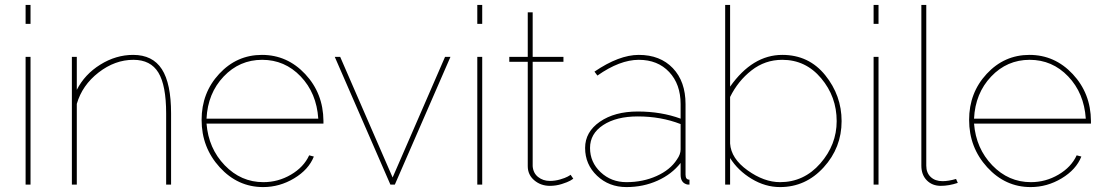

<svg xmlns="http://www.w3.org/2000/svg" viewBox="-20 -750 4487 780"><path d="M104 0H84V-519H104ZM104 -653H84V-730H104Z M675 -289V0H655V-289Q655 -403 623.5 -455Q592 -507 522 -507Q447 -507 380.5 -455.5Q314 -404 292 -328V0H272V-519H292V-385Q324 -448 387.5 -487.5Q451 -527 521 -527Q600 -527 637.5 -469Q675 -411 675 -289Z M1049 10Q946 10 872.5 -70.5Q799 -151 799 -263Q799 -373 870.5 -450Q942 -527 1044 -527Q1147 -527 1220 -449Q1293 -371 1294 -259V-248H819Q827 -147 893 -78.5Q959 -10 1050 -10Q1110 -10 1162 -40.5Q1214 -71 1236 -119L1255 -114Q1234 -61 1175 -25.5Q1116 10 1049 10ZM819 -268H1273Q1266 -372 1201.5 -439.5Q1137 -507 1045 -507Q953 -507 888.5 -439Q824 -371 819 -268Z M1584 0H1566L1340 -519H1362L1575 -29L1788 -519H1810Z M1939 0H1919V-519H1939ZM1939 -653H1919V-730H1939Z M2298 -40 2309 -24Q2307 -22 2296.5 -16Q2286 -10 2262.5 -2.5Q2239 5 2214 5Q2177 5 2150.5 -17.5Q2124 -40 2124 -75V-499H2049V-519H2124V-700H2144V-519H2269V-499H2144V-75Q2146 -47 2166 -31Q2186 -15 2214 -15Q2235 -15 2255.5 -21Q2276 -27 2286 -32.5Q2296 -38 2298 -40Z M2525 10Q2454 10 2405.5 -36Q2357 -82 2357 -149Q2357 -214 2417 -255.5Q2477 -297 2571 -297Q2666 -297 2745 -268V-327Q2745 -408 2698.5 -457.5Q2652 -507 2575 -507Q2498 -507 2407 -443L2395 -459Q2495 -527 2575 -527Q2662 -527 2713.5 -473Q2765 -419 2765 -327V-40Q2765 -20 2781 -20V0Q2770 0 2767 -2Q2745 -10 2745 -40V-88Q2709 -42 2651 -16Q2593 10 2525 10ZM2525 -10Q2592 -10 2647.5 -35Q2703 -60 2730 -102Q2745 -123 2745 -143V-246Q2665 -277 2571 -277Q2484 -277 2430.5 -242Q2377 -207 2377 -149Q2377 -91 2420 -50.5Q2463 -10 2525 -10Z M3149 10Q3089 10 3033.5 -23.5Q2978 -57 2946 -108V0H2926V-730H2946V-398Q3037 -527 3158 -527Q3266 -527 3332.5 -444.5Q3399 -362 3399 -258Q3399 -150 3326 -70Q3253 10 3149 10ZM3149 -10Q3246 -10 3312.5 -86Q3379 -162 3379 -258Q3379 -357 3316 -432Q3253 -507 3158 -507Q3088 -507 3033 -464Q2978 -421 2946 -356V-167Q2950 -106 3017 -58Q3084 -10 3149 -10Z M3549 0H3529V-519H3549ZM3549 -653H3529V-730H3549Z M3723 -77V-730H3743V-77Q3743 -48 3761 -31Q3779 -14 3809 -14Q3833 -14 3864 -23L3871 -7Q3835 5 3802 5Q3767 5 3745 -17.5Q3723 -40 3723 -77Z M4167 10Q4064 10 3990.5 -70.5Q3917 -151 3917 -263Q3917 -373 3988.5 -450Q4060 -527 4162 -527Q4265 -527 4338 -449Q4411 -371 4412 -259V-248H3937Q3945 -147 4011 -78.5Q4077 -10 4168 -10Q4228 -10 4280 -40.5Q4332 -71 4354 -119L4373 -114Q4352 -61 4293 -25.5Q4234 10 4167 10ZM3937 -268H4391Q4384 -372 4319.5 -439.5Q4255 -507 4163 -507Q4071 -507 4006.5 -439Q3942 -371 3937 -268Z"/></svg>

Font: Raleway
Style: Thin
Weight: 100
Designer: Matt McInerney, Pablo Impallari, Rodrigo Fuenzalida
Foundry: Matt McInerney, Pablo Impallari, Rodrigo Fuenzalida
Version: Version 3.000